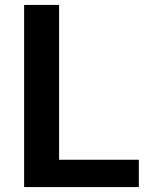

<svg xmlns="http://www.w3.org/2000/svg" viewBox="-20 -760 598 780"><path d="M78 -740H220V-111H544V0H78Z"/></svg>

Font: Encode Sans Normal
Style: SemiBold
Weight: 600
Designer: Pablo Impallari, Andres Torresi
Foundry: Pablo Impallari, Andres Torresi
Version: Version 1.000; ttfautohint (v1.00) -l 8 -r 50 -G 200 -x 14 -